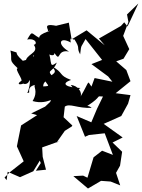

<svg xmlns="http://www.w3.org/2000/svg" viewBox="-20 -953 814 1102"><path d="M693 -825 674 -804 548 -732 581 -693 477 -779 391 -727 375 -823 302 -805C212 -823 270 -776 252 -774C305 -783 203 -765 205 -736C157 -762 168 -781 136 -726C186 -736 197 -699 174 -696C210 -646 121 -643 128 -593C147 -642 176 -585 171 -635C187 -635 160 -615 111 -604C40 -668 112 -640 40 -663C53 -601 25 -614 82 -561C60 -560 117 -491 101 -488C58 -458 133 -467 125 -491C83 -473 141 -456 148 -492C161 -494 135 -396 135 -424C167 -407 120 -452 182 -466C167 -458 203 -432 167 -373C264 -345 305 -421 270 -347C314 -361 281 -409 268 -368L239 -341L159 -302L193 -292L101 -233L84 -149L77 -113L116 -27L37 35L6 66L18 81L24 33L95 64L171 30L209 -32L191 -76L214 -17L186 27L244 21L225 -53L222 -107L323 -143L305 -135L352 -202L393 -228L395 -233L345 -280L352 -341C381 -362 422 -330 508 -334C504 -331 505 -342 481 -345C573 -404 525 -402 571 -399L537 -329L504 -251L420 -287L468 -168L490 -178L581 -188L628 -64L566 -88L517 -50L482 67L457 55L401 58L485 129L560 85L615 89L670 111L646 39L669 -2L681 -82L626 -135L684 -164L575 -242L676 -287L715 -358L729 -407L644 -418L729 -487L705 -551L647 -601L689 -616L722 -671L687 -747L717 -827L709 -870L774 -933L712 -801ZM505 -456C478 -491 500 -496 442 -398C454 -422 427 -463 386 -465C421 -426 388 -415 442 -448C361 -450 325 -473 388 -494C311 -523 351 -533 275 -574C319 -530 282 -534 238 -492C252 -461 275 -459 228 -457C227 -480 246 -503 302 -492C234 -564 278 -524 306 -594C250 -552 292 -613 237 -702C219 -647 296 -617 292 -649C332 -590 301 -672 376 -657C304 -700 323 -745 386 -709C377 -757 408 -713 406 -729C445 -668 416 -686 440 -641C447 -702 444 -677 471 -729L566 -609L505 -585L601 -514L625 -484L523 -505Z"/></svg>

Font: Hussar Lance
Style: Regular
Weight: 700
Foundry: Cannot Into Space Fonts, PlusOne Fonts
Version: Version 2.27